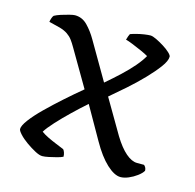

<svg xmlns="http://www.w3.org/2000/svg" viewBox="-80 -582 673 664"><g transform="rotate(15 256.0 -250.0)"><path d="M126 0Q116 0 100 -8.5Q84 -17 67 -29Q50 -41 39 -53Q28 -65 28 -71Q28 -83 44.5 -105Q61 -127 88.5 -154Q116 -181 147.5 -209Q179 -237 208 -261L132 -391Q124 -405 116.5 -415Q109 -425 98 -432.5Q87 -440 70 -445L30 -455Q31 -462 33.5 -469Q36 -476 39 -479Q48 -484 62 -488.5Q76 -493 90 -496.5Q104 -500 110 -500Q136 -500 155 -480.5Q174 -461 189 -435L267 -301Q294 -324 317.5 -346Q341 -368 359 -389Q377 -410 387 -428Q377 -434 360 -441.5Q343 -449 327 -455.5Q311 -462 302 -464Q304 -472 306 -477Q308 -482 310 -486Q318 -489 331.5 -492.5Q345 -496 358.5 -498Q372 -500 380 -500Q388 -500 401.5 -493.5Q415 -487 429.5 -478Q444 -469 453.5 -460Q463 -451 463 -446Q463 -431 446 -408Q429 -385 403 -358Q377 -331 347.5 -305Q318 -279 293 -258L365 -135Q387 -99 408.5 -80.5Q430 -62 449 -62H474Q477 -60 480 -55Q483 -50 483 -43Q477 -33 463.5 -23Q450 -13 434.5 -6.5Q419 0 406 0Q384 0 356 -26Q328 -52 301 -100L235 -216Q211 -195 184.5 -169.5Q158 -144 136.5 -120.5Q115 -97 106 -82Q117 -74 131.5 -67Q146 -60 162 -53.5Q178 -47 190 -42Q193 -39 195.5 -32Q198 -25 198 -17Q190 -13 176.5 -9.5Q163 -6 149 -3Q135 0 126 0Z"/></g></svg>

Font: Texturina 12pt ExtraLight
Style: Regular
Weight: 250
Designer: Guillermo Torres Carreño
Foundry: Omnibus-Type
Version: Version 1.002